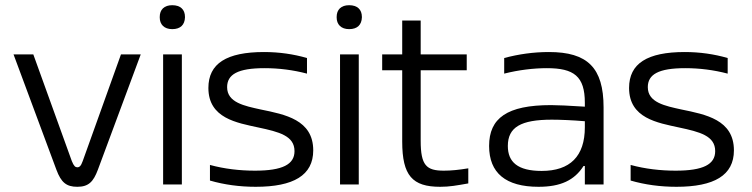

<svg xmlns="http://www.w3.org/2000/svg" viewBox="-20 -709 2890 738"><path d="M32 -500 197 -56C215 -8 235 9 277 9C321 9 339 -11 356 -56L521 -500H445L298 -90C291 -70 285 -66 277 -66C270 -66 264 -70 256 -90L108 -500Z M607 -500V0H679V-500ZM594 -642C594 -615 611 -597 642 -597C674 -597 690 -614 691 -642V-644C691 -672 674 -689 642 -689C611 -689 594 -672 594 -644Z M973 -219C1053 -202 1112 -187 1112 -128C1112 -77 1066 -53 960 -53C901 -53 842 -60 787 -75V-15C842 1 901 9 963 9C1108 9 1184 -35 1184 -131C1184 -249 1075 -269 983 -288C919 -302 853 -315 853 -374C853 -423 894 -447 997 -447C1052 -447 1107 -440 1160 -426V-486C1108 -501 1053 -509 995 -509C851 -509 781 -465 781 -371C781 -254 891 -237 973 -219Z M1287 -500V0H1359V-500ZM1274 -642C1274 -615 1291 -597 1322 -597C1354 -597 1370 -614 1371 -642V-644C1371 -672 1354 -689 1322 -689C1291 -689 1274 -672 1274 -644Z M1686 -53C1619 -53 1597 -73 1597 -168V-439H1774V-500H1597V-630H1526V-500H1449V-439H1526V-165C1526 -34 1565 9 1672 9C1708 9 1735 4 1780 -4V-62C1744 -56 1714 -53 1686 -53Z M2090 -509C2031 -509 1974 -501 1918 -486V-426C1973 -440 2031 -447 2082 -447C2186 -447 2228 -416 2228 -314V-299C2166 -303 2122 -305 2098 -305C1929 -305 1860 -255 1860 -148C1860 -44 1924 9 2050 9C2135 9 2188 -16 2223 -71H2228V0H2300V-296C2300 -449 2238 -509 2090 -509ZM1932 -148C1932 -220 1982 -249 2101 -249C2132 -249 2182 -247 2228 -243V-220C2228 -108 2171 -52 2062 -52C1970 -52 1932 -86 1932 -148Z M2590 -219C2670 -202 2729 -187 2729 -128C2729 -77 2683 -53 2577 -53C2518 -53 2459 -60 2404 -75V-15C2459 1 2518 9 2580 9C2725 9 2801 -35 2801 -131C2801 -249 2692 -269 2600 -288C2536 -302 2470 -315 2470 -374C2470 -423 2511 -447 2614 -447C2669 -447 2724 -440 2777 -426V-486C2725 -501 2670 -509 2612 -509C2468 -509 2398 -465 2398 -371C2398 -254 2508 -237 2590 -219Z"/></svg>

Font: LT Wave Alt Light
Style: Regular
Weight: 300
Designer: Daniel Lyons
Version: Version 2.5 (Glyphs App)